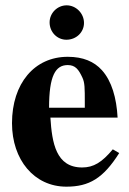

<svg xmlns="http://www.w3.org/2000/svg" viewBox="-20 -686 484 720"><path d="M295 -600C295 -636 265 -666 230 -666C195 -666 166 -637 166 -602C166 -566 194 -537 229 -537C266 -537 295 -565 295 -600ZM403 -126C362 -77 331 -58 288 -58C190 -58 175 -150 169 -245H421C417 -319 399 -382 362 -423C333 -455 292 -473 234 -473C109 -473 25 -373 25 -224C25 -87 108 14 229 14C314 14 367 -17 427 -112ZM298 -282H164C164 -402 188 -442 234 -442C263 -442 275 -425 289 -395C298 -376 298 -355 298 -303Z"/></svg>

Font: STIXGeneral
Style: Bold
Weight: 700
Designer: MicroPress Inc., with final additions and corrections provided by Coen Hoffman, Elsevier (retired)
Version: Version 1.1.0